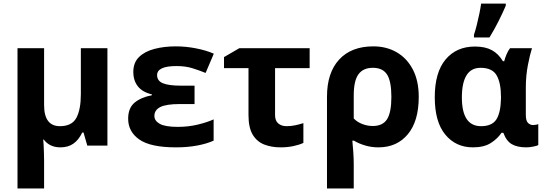

<svg xmlns="http://www.w3.org/2000/svg" viewBox="-20 -816 3059 1076"><path d="M582 -545.9V0H469.2L448.2 -73.2H440.9Q420.9 -31.7 391.4 -11Q361.8 9.8 318.8 9.8Q257.8 9.8 225.1 -34.2H222.2Q223.6 -23.9 224.6 -2.7Q225.6 18.6 226.3 42.2Q227.1 65.9 227.1 84V240.2H78.1V-545.9H227.1V-227.1Q227.1 -108.9 315.9 -108.9Q382.8 -108.9 408 -155.5Q433.1 -202.1 433.1 -289.1V-545.9Z M1070.3 -335.9V-232.9H988.3Q911.1 -232.9 878.2 -216.1Q845.2 -199.2 845.2 -166Q845.2 -139.2 875.2 -122.1Q905.3 -105 976.1 -105Q1037.1 -105 1090.1 -118.2Q1143.1 -131.3 1177.2 -147V-27.8Q1139.6 -10.7 1085.9 -0.5Q1032.2 9.8 965.3 9.8Q824.2 9.8 761.2 -33.9Q698.2 -77.6 698.2 -150.9Q698.2 -210.9 734.6 -241Q771 -271 831.1 -282.2V-287.1Q778.8 -299.3 752.9 -331.8Q727.1 -364.3 727.1 -413.1Q727.1 -465.3 759.3 -496.6Q791.5 -527.8 845.7 -542Q899.9 -556.2 965.3 -556.2Q1022 -556.2 1079.1 -544.9Q1136.2 -533.7 1178.2 -515.1L1132.3 -407.2Q1096.2 -421.9 1057.9 -433.8Q1019.5 -445.8 969.2 -445.8Q860.4 -445.8 860.4 -395Q860.4 -362.8 893.1 -349.4Q925.8 -335.9 995.1 -335.9Z M1715.3 -545.9V-434.1H1521.5V-170.9Q1521.5 -139.6 1539.3 -124.3Q1557.1 -108.9 1586.4 -108.9Q1610.8 -108.9 1634 -113.8Q1657.2 -118.7 1680.2 -126V-15.1Q1657.7 -4.4 1624.5 2.7Q1591.3 9.8 1552.2 9.8Q1501.5 9.8 1460.7 -6.1Q1419.9 -22 1396.2 -61.3Q1372.6 -100.6 1372.6 -170.9V-434.1H1235.4V-496.1L1321.3 -545.9Z M2326.7 -272.9Q2326.7 -137.2 2265.6 -63.7Q2204.6 9.8 2100.6 9.8Q2062 9.8 2026.4 -0.7Q1990.7 -11.2 1963.4 -27.8H1954.6Q1957 -4.9 1959.7 33.2Q1962.4 71.3 1962.4 103V240.2H1812.5V-273.9Q1812.5 -408.2 1880.6 -482.2Q1948.7 -556.2 2072.3 -556.2Q2146 -556.2 2203.4 -522.9Q2260.7 -489.7 2293.7 -426.5Q2326.7 -363.3 2326.7 -272.9ZM2069.3 -436Q2015.6 -436 1989 -399.9Q1962.4 -363.8 1962.4 -280.8V-151.9Q1983.4 -130.9 2011.7 -120.4Q2040 -109.9 2069.3 -109.9Q2125 -109.9 2149.2 -147.9Q2173.3 -186 2173.3 -272.9Q2173.3 -360.4 2149.2 -398.2Q2125 -436 2069.3 -436Z M2630.4 9.8Q2534.7 9.8 2475.6 -61.5Q2416.5 -132.8 2416.5 -271Q2416.5 -410.6 2477.3 -482.9Q2538.1 -555.2 2641.6 -555.2Q2699.7 -555.2 2736.8 -534.7Q2773.9 -514.2 2798.3 -473.1H2805.7Q2810.1 -490.2 2818.4 -510.5Q2826.7 -530.8 2838.4 -545.9H2961.4Q2950.7 -513.7 2938.7 -452.9Q2926.8 -392.1 2926.8 -325.2V-172.9Q2926.8 -139.2 2939 -127.2Q2951.2 -115.2 2967.8 -115.2Q2974.6 -115.2 2983.9 -116.9Q2993.2 -118.7 2996.6 -120.1V-2.9Q2989.3 1.5 2967.8 5.6Q2946.3 9.8 2929.7 9.8Q2879.4 9.8 2848.6 -7.8Q2817.9 -25.4 2800.8 -71.8H2790.5Q2768.1 -38.1 2730 -14.2Q2691.9 9.8 2630.4 9.8ZM2675.8 -108.9Q2737.3 -108.9 2761.7 -146.7Q2786.1 -184.6 2787.6 -266.1V-272Q2787.6 -351.6 2763.2 -393.8Q2738.8 -436 2673.3 -436Q2620.1 -436 2594.2 -393.6Q2568.4 -351.1 2568.4 -270Q2568.4 -108.9 2675.8 -108.9ZM2636.2 -606V-621.1Q2644 -644.5 2651.9 -675.8Q2659.7 -707 2666.3 -738.8Q2672.9 -770.5 2676.3 -795.9H2814.5V-784.2Q2797.9 -745.1 2774.9 -699.2Q2752 -653.3 2723.1 -606Z"/></svg>

Font: Open Sans
Style: Bold
Weight: 700
Designer: Monotype Design Team
Foundry: Monotype Imaging Inc.
Version: Version 3.000; ttfautohint (v1.8.4)